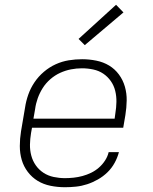

<svg xmlns="http://www.w3.org/2000/svg" viewBox="-20 -776 640 804"><path d="M252 8Q221 8 191.5 2Q162 -4 138 -18.5Q114 -33 96.5 -56Q79 -79 71 -106.5Q63 -134 63 -164.5Q63 -195 68 -226L85 -326Q89 -353 98.5 -380Q108 -407 124.5 -431.5Q141 -456 164 -475.5Q187 -495 213.5 -507Q240 -519 268 -523.5Q296 -528 324 -528Q324 -528 324 -528Q324 -528 324 -528Q354 -528 383.5 -522Q413 -516 437 -501.5Q461 -487 478 -464Q495 -441 503 -413Q511 -385 510.5 -355Q510 -325 505 -294L496 -241H114L110 -219Q106 -195 105.5 -171Q105 -147 111 -124.5Q117 -102 130 -83.5Q143 -65 162 -52.5Q181 -40 204.5 -35Q228 -30 252 -30Q270 -30 288.5 -32Q307 -34 325.5 -39Q344 -44 361.5 -52.5Q379 -61 394 -74Q409 -87 420 -104Q431 -121 435 -139H478Q472 -116 460 -94Q448 -72 430 -54.5Q412 -37 390 -24.5Q368 -12 345 -4.5Q322 3 298.5 5.5Q275 8 252 8ZM460 -279 463 -301Q467 -325 467.5 -349Q468 -373 462.5 -395.5Q457 -418 444 -436.5Q431 -455 412.5 -467.5Q394 -480 370.5 -485Q347 -490 323 -490Q300 -490 277 -485.5Q254 -481 232 -471Q210 -461 191 -444.5Q172 -428 159 -407.5Q146 -387 138 -364.5Q130 -342 127 -319L120 -279ZM335 -587 309 -613 466 -756 497 -724Z"/></svg>

Font: Iosevka SS04 XLt Ex Obl
Style: Regular
Weight: 200
Width: 7
Italic angle: -9°
Monospace: yes
Designer: Belleve Invis
Foundry: Belleve Invis
Version: Version 19.0.0; ttfautohint (v1.8.4)